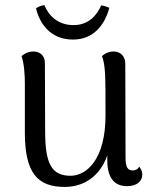

<svg xmlns="http://www.w3.org/2000/svg" viewBox="-20 -724 606 757"><path d="M268 -568C349 -568 393 -626 411 -693C401 -698 390 -701 379 -703C363 -666 331 -625 270 -625C208 -625 171 -663 155 -704C143 -702 133 -699 122 -691C135 -636 175 -568 268 -568ZM529 -67C522 -54 510 -52 503 -52C483 -52 475 -66 475 -103L474 -473C474 -503 454 -521 428 -521C405 -521 390 -510 382 -503C396 -465 396 -429 396 -269C396 -95 321 -31 258 -31C183 -31 158 -79 158 -207L157 -476C157 -504 138 -521 112 -521C90 -521 76 -512 65 -503C75 -473 78 -431 78 -395V-197C79 -42 128 13 235 13C314 13 375 -32 403 -111V-92C403 -24 430 10 481 10C519 10 541 -9 541 -36C541 -47 537 -56 529 -67Z"/></svg>

Font: Arima Koshi
Style: Regular
Weight: 400
Designer: Joana Correia and Natanael Gama
Foundry: NDISCOVER
Version: Version 1.019;PS 001.019;hotconv 1.0.88;makeotf.lib2.5.64775